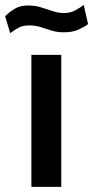

<svg xmlns="http://www.w3.org/2000/svg" viewBox="-22 -732 365 752"><path d="M218 -517V0H101V-517ZM323 -637.5Q308.5 -626.5 285 -616Q261.5 -605.5 229 -605.5Q201.5 -605.5 179.8 -612.2Q158 -619 137.5 -625.8Q117 -632.5 93 -632.5Q68 -632.5 52 -624.2Q36 -616 18 -602L-2 -668.5Q15.5 -685.5 36.2 -698Q57 -710.5 88.5 -710.5Q115 -710.5 138.5 -703.2Q162 -696 184.2 -688.5Q206.5 -681 229 -681Q253.5 -681 272 -691Q290.5 -701 306 -712.5Z"/></svg>

Font: Public Sans SemiBold
Style: Regular
Weight: 600
Designer: The Public Sans Project Authors: Dan O. Williams and USWDS (Libre Franklin designed by Pablo Impallari and Rodrigo Fuenz
Version: Version 1.007